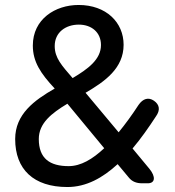

<svg xmlns="http://www.w3.org/2000/svg" viewBox="-20 -737 702 772"><path d="M251 15C327 15 393 -22 453 -77L498 -23C511 -7 528 0 552 0H574C604 0 607 -26 581 -58L513 -140C546 -179 577 -223 607 -269C625 -294 622 -316 599 -332C577 -347 555 -341 537 -315C511 -275 484 -238 457 -205L324 -364C403 -410 477 -463 477 -557C477 -647 407 -717 296 -717C202 -717 112 -660 112 -554C112 -489 143 -442 200 -381C118 -334 41 -278 41 -178C41 -56 115 15 251 15ZM136 -178C136 -242 188 -282 251 -320L399 -141C352 -97 305 -69 256 -69C180 -69 136 -100 136 -178ZM200 -552C200 -607 244 -638 297 -638C348 -638 386 -607 386 -556C386 -498 334 -460 272 -423C228 -474 200 -504 200 -552Z"/></svg>

Font: 寒蝉半圆体
Style: Regular
Weight: 400
Designer: Yoshimichi Ohira & Warren
Foundry: ChillType
Version: Version 1.800;Glyphs 3.1.1 (3135)